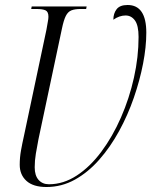

<svg xmlns="http://www.w3.org/2000/svg" viewBox="-20 -740 606 769"><path d="M166 9Q113 9 86 -15.5Q59 -40 59 -80Q59 -109 64 -137Q69 -165 76 -196L166 -621Q169 -640 171.5 -652.5Q174 -665 174 -673Q174 -693 162.5 -698.5Q151 -704 126 -704H105L107 -714H327L325 -704H303Q280 -704 266 -698.5Q252 -693 243.5 -676Q235 -659 228 -625L134 -182Q128 -151 123.5 -124Q119 -97 119 -70Q119 -37 134.5 -19.5Q150 -2 176 -2Q234 -2 287.5 -37Q341 -72 386 -132.5Q431 -193 464.5 -269.5Q498 -346 516.5 -429Q535 -512 535 -592Q535 -638 520.5 -658Q506 -678 483 -678Q458 -678 434 -661Q434 -686 447 -703Q460 -720 491 -720Q566 -720 566 -609Q566 -552 553 -485Q540 -418 516 -348.5Q492 -279 457 -215Q422 -151 377.5 -100.5Q333 -50 280 -20.5Q227 9 166 9Z"/></svg>

Font: Noto Serif Display ExtraCondensed Light
Style: Italic
Weight: 300
Width: 2
Italic angle: -12°
Designer: Monotype Design Team
Foundry: Monotype Imaging Inc.
Version: Version 2.009